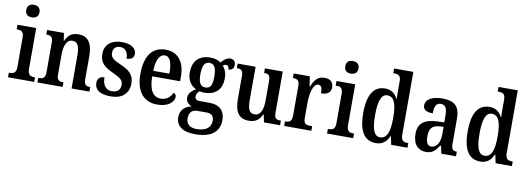

<svg xmlns="http://www.w3.org/2000/svg" viewBox="-71 -1226 5310 1928"><g transform="rotate(10 2584.5 -262.5)"><path d="M146 -634C183 -634 214 -652 214 -698C214 -745 183 -762 146 -762C107 -762 79 -745 79 -698C79 -652 107 -634 146 -634ZM16 0H283V-47H273C235 -47 209 -59 209 -120V-536H18V-489H29C65 -489 91 -477 91 -420V-117C91 -59 64 -47 26 -47H16Z M316 0H573V-47H569C530 -47 506 -55 506 -113V-315C506 -398 527 -474 592 -474C646 -474 664 -423 664 -338V0H846V-47H842C803 -47 783 -56 783 -118V-352C783 -489 732 -548 640 -548C574 -548 535 -521 507 -459H503L492 -536H320V-489H325C362 -489 388 -480 388 -422V-118C388 -56 361 -47 322 -47H316Z M1064 10C1181 10 1247 -52 1247 -153C1247 -243 1197 -283 1107 -322C1028 -357 1002 -376 1002 -425C1002 -468 1027 -495 1074 -495C1124 -495 1156 -458 1156 -391C1205 -391 1230 -413 1230 -453C1230 -502 1184 -547 1084 -547C979 -547 908 -495 908 -397C908 -307 953 -269 1052 -224C1126 -190 1153 -169 1153 -123C1153 -75 1126 -43 1067 -43C1003 -43 970 -91 970 -168C934 -168 899 -150 899 -99C899 -30 951 10 1064 10Z M1537 10C1657 10 1708 -51 1708 -98C1708 -118 1696 -131 1681 -136C1661 -92 1624 -55 1564 -55C1484 -55 1442 -119 1440 -261H1725V-306C1725 -464 1650 -548 1528 -548C1395 -548 1319 -452 1319 -264C1319 -91 1395 10 1537 10ZM1606 -317H1441C1444 -428 1476 -490 1530 -490C1585 -490 1606 -422 1606 -317Z M1966 237C2133 237 2211 165 2211 49C2211 -38 2163 -99 2051 -99H1954C1922 -99 1904 -110 1904 -138C1904 -164 1921 -185 1936 -196C1947 -192 1973 -190 1986 -190C2106 -190 2162 -264 2162 -367C2162 -427 2143 -463 2119 -490C2129 -497 2138 -503 2153 -503C2169 -503 2183 -486 2183 -461C2222 -461 2237 -488 2237 -518C2237 -548 2219 -573 2182 -573C2140 -573 2112 -539 2091 -517C2065 -535 2031 -548 1986 -548C1864 -548 1805 -479 1805 -363C1805 -289 1842 -232 1896 -210C1853 -183 1823 -154 1823 -112C1823 -67 1854 -44 1883 -31C1820 -21 1769 22 1769 96C1769 186 1834 237 1966 237ZM1984 -243C1932 -243 1913 -286 1913 -364C1913 -446 1931 -494 1984 -494C2038 -494 2055 -448 2055 -365C2055 -285 2039 -243 1984 -243ZM1968 183C1898 183 1863 147 1863 92C1863 21 1907 2 1945 2H2041C2090 2 2116 23 2116 73C2116 137 2074 183 1968 183Z M2472 10C2532 10 2575 -12 2605 -77H2610L2626 0H2790V-47H2784C2749 -47 2723 -54 2723 -113V-536H2541V-489H2545C2579 -489 2604 -481 2604 -420V-221C2604 -126 2579 -63 2518 -63C2461 -63 2446 -111 2446 -202V-536H2263V-489H2267C2307 -489 2327 -478 2327 -420V-187C2327 -51 2373 10 2472 10Z M2832 0H3109V-47H3084C3048 -47 3022 -55 3022 -114V-275C3022 -360 3045 -468 3097 -468C3130 -468 3139 -442 3139 -387C3205 -387 3239 -414 3239 -465C3239 -514 3211 -547 3148 -547C3078 -547 3045 -502 3019 -434H3015L2999 -536H2835V-489H2838C2876 -489 2902 -480 2902 -421V-119C2902 -56 2874 -47 2835 -47H2832Z M3399 -634C3436 -634 3467 -652 3467 -698C3467 -745 3436 -762 3399 -762C3360 -762 3332 -745 3332 -698C3332 -652 3360 -634 3399 -634ZM3269 0H3536V-47H3526C3488 -47 3462 -59 3462 -120V-536H3271V-489H3282C3318 -489 3344 -477 3344 -420V-117C3344 -59 3317 -47 3279 -47H3269Z M3767 10C3835 10 3875 -26 3901 -85H3905L3923 0H4089V-47H4081C4040 -47 4015 -60 4015 -120V-760H3819V-713H3826C3864 -713 3896 -705 3896 -647V-574C3896 -537 3896 -496 3898 -465H3894C3869 -513 3832 -547 3767 -547C3654 -547 3591 -460 3591 -267C3591 -75 3654 10 3767 10ZM3799 -55C3737 -55 3712 -125 3712 -267C3712 -406 3737 -483 3799 -483C3873 -483 3896 -406 3896 -268C3896 -132 3871 -55 3799 -55Z M4278 10C4346 10 4372 -23 4410 -78H4418L4434 0H4584V-47H4581C4542 -47 4528 -63 4528 -118V-375C4528 -502 4469 -548 4353 -548C4254 -548 4180 -515 4180 -448C4180 -404 4213 -384 4279 -384C4279 -450 4294 -492 4344 -492C4397 -492 4409 -448 4409 -373V-315L4338 -312C4208 -307 4144 -259 4144 -152C4144 -41 4203 10 4278 10ZM4320 -53C4283 -53 4266 -87 4266 -147C4266 -222 4291 -261 4367 -267L4410 -270V-191C4410 -110 4375 -53 4320 -53Z M4832 10C4900 10 4940 -26 4966 -85H4970L4988 0H5154V-47H5146C5105 -47 5080 -60 5080 -120V-760H4884V-713H4891C4929 -713 4961 -705 4961 -647V-574C4961 -537 4961 -496 4963 -465H4959C4934 -513 4897 -547 4832 -547C4719 -547 4656 -460 4656 -267C4656 -75 4719 10 4832 10ZM4864 -55C4802 -55 4777 -125 4777 -267C4777 -406 4802 -483 4864 -483C4938 -483 4961 -406 4961 -268C4961 -132 4936 -55 4864 -55Z"/></g></svg>

Font: Noto Serif Ethiopic Condensed SemiBold
Style: Regular
Weight: 600
Width: 3
Designer: Monotype Design Team
Foundry: Monotype Imaging Inc.
Version: Version 2.102